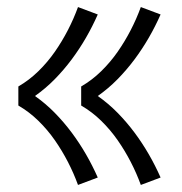

<svg xmlns="http://www.w3.org/2000/svg" viewBox="-20 -612 515 544"><path d="M379 -88Q367 -121 350.5 -153Q334 -185 313.5 -214.5Q293 -244 267 -269.5Q241 -295 210 -313V-367Q241 -385 267 -410.5Q293 -436 313.5 -465.5Q334 -495 350.5 -527Q367 -559 379 -592L435 -571Q420 -537 401.5 -505Q383 -473 361 -443.5Q339 -414 313 -387.5Q287 -361 257 -340Q287 -319 313 -292.5Q339 -266 361 -236.5Q383 -207 401.5 -175Q420 -143 435 -109ZM201 -88Q189 -121 172.5 -153Q156 -185 135.5 -214.5Q115 -244 89 -269.5Q63 -295 32 -313V-367Q63 -385 89 -410.5Q115 -436 135.5 -465.5Q156 -495 172.5 -527Q189 -559 201 -592L257 -571Q242 -537 223.5 -505Q205 -473 183 -443.5Q161 -414 135 -387.5Q109 -361 79 -340Q109 -319 135 -292.5Q161 -266 183 -236.5Q205 -207 223.5 -175Q242 -143 257 -109Z"/></svg>

Font: Iosevka QP Light
Style: Regular
Weight: 300
Designer: Belleve Invis
Foundry: Belleve Invis
Version: Version 20.0.0; ttfautohint (v1.8.4)